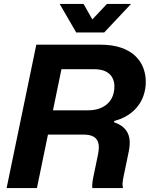

<svg xmlns="http://www.w3.org/2000/svg" viewBox="-20 -956 761 976"><path d="M13.6 0 164.6 -729H486.4Q553 -729 597.8 -712.8Q642.6 -696.6 669.2 -670.1Q695.9 -643.7 707.7 -612.6Q719.6 -581.4 720.8 -550.4Q722 -519.4 716.3 -494.9Q704.3 -437.3 663.6 -397.3Q623 -357.3 560.6 -341.1L559.6 -334.7Q593.9 -323 613.1 -302.8Q632.4 -282.6 637.4 -254.1Q642.4 -225.7 634.9 -187.7L610.6 -70.4Q603.6 -38.4 602.9 -24.7Q602.3 -11 605.3 0H449.4Q447.9 -12 449.8 -28.3Q451.7 -44.6 456.3 -65L477.9 -169.3Q486.3 -209.6 479.1 -231.4Q472 -253.3 453.4 -262.5Q434.9 -271.7 407 -271.7H209.4L235 -395.3H427.4Q480.9 -395.3 515.3 -419.8Q549.7 -444.3 558.4 -486.9Q562.3 -502.9 561.4 -522.8Q560.6 -542.7 550.9 -561.4Q541.3 -580.1 518.4 -592.3Q495.4 -604.4 454.9 -604.4H292.4L167.7 0ZM367.4 -790.9 283.3 -936.1H404.7L449.4 -857.3L523.7 -936.1H646.3L509.6 -790.9Z"/></svg>

Font: Mona Sans ExtraLight
Style: Italic
Weight: 200
Italic angle: -11.6951°
Designer: Deni Anggara
Foundry: GitHub
Version: Version 2.000